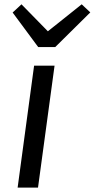

<svg xmlns="http://www.w3.org/2000/svg" viewBox="-20 -858 433 878"><path d="M153.8 0H60.6L135.9 -557.8H229.5ZM232.7 -642.9H154.6L37.8 -800.7L78.2 -838.3L198.9 -714.9L353.6 -838.3L392.9 -801.3Z"/></svg>

Font: Merriweather Sans Variable Regular
Style: Italic
Weight: 300
Italic angle: -8°
Designer: Eben Sorkin
Foundry: Eben Sorkin
Version: Version 2.001